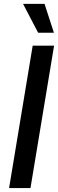

<svg xmlns="http://www.w3.org/2000/svg" viewBox="-20 -961 296 981"><path d="M256.3 -727.5 135.7 0H26.4L147 -727.5ZM174.8 -793.9 97.7 -941.4H207.5L255.4 -793.9Z"/></svg>

Font: Inter 28pt Medium
Style: Italic
Weight: 500
Italic angle: -9.3988°
Designer: Rasmus Andersson
Foundry: rsms
Version: Version 4.001;git-66647c0bb